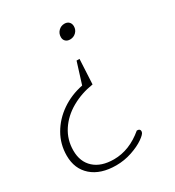

<svg xmlns="http://www.w3.org/2000/svg" viewBox="-170 -612 826 904"><g transform="rotate(-30 243.5 -160.0)"><path d="M272 -463Q272 -483 285.5 -496.5Q299 -510 318 -510Q333 -510 342 -501Q351 -492 351 -477Q351 -458 337.5 -445Q324 -432 305 -432Q290 -432 281 -440.5Q272 -449 272 -463ZM17 34Q17 -28 47 -80Q77 -132 128.5 -167.5Q180 -203 245 -216L281 -331H297L290 -196Q225 -186 171.5 -155.5Q118 -125 87 -77.5Q56 -30 56 29Q56 90 94.5 125Q133 160 202 160Q286 160 362 96Q382 96 379 114Q377 125 350.5 143.5Q324 162 282.5 176Q241 190 197 190Q113 190 65 148Q17 106 17 34Z"/></g></svg>

Font: Thasadith
Style: Italic
Weight: 400
Italic angle: -9°
Designer: Cadson Demak Co.,Ltd.
Foundry: Cadson Demak Co.,Ltd.
Version: Version 1.000; ttfautohint (v1.6)